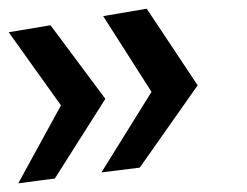

<svg xmlns="http://www.w3.org/2000/svg" viewBox="-121 -436 567 441"><path d="M121 -209 -5 -378 -101 -362 19 -194 -79 -15 5 -26ZM333 -240 216 -416 116 -399 227 -225 112 -40 200 -51Z"/></svg>

Font: Gamestation Warped
Style: Regular
Weight: 400
Designer: Jonas Hecksher
Foundry: Jonas Hecksher, Playtypeª, e-types AS
Version: Version 1.003